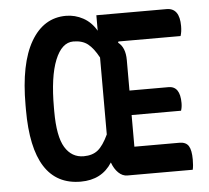

<svg xmlns="http://www.w3.org/2000/svg" viewBox="-51 -764 903 828"><g transform="rotate(-5 400.0 -350.0)"><path d="M264 -709Q303 -709 338 -690Q373 -671 395 -633V-700H699Q755 -700 755 -622Q755 -597 749 -579H480L478 -574Q509 -551 509 -496V-364H678Q728 -364 728 -291Q728 -273 723 -258H509V-121H704Q732 -121 743.5 -103Q755 -85 755 -44Q755 -31 754 -19.5Q753 -8 751 0H468Q447 0 429.5 -17Q412 -34 402 -62Q357 9 266 9Q57 9 57 -320V-340Q57 -520 112 -614.5Q167 -709 264 -709ZM178 -303Q178 -194 207 -146.5Q236 -99 288 -99Q326 -99 349.5 -118Q373 -137 395 -184V-517Q373 -558 349 -577Q325 -596 286 -596Q236 -596 207 -524.5Q178 -453 178 -319Z"/></g></svg>

Font: Recursive Sn Csl St SmB
Style: Regular
Weight: 600
Version: Version 1.079;hotconv 1.0.112;makeotfexe 2.5.65598; ttfautoh